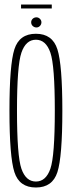

<svg xmlns="http://www.w3.org/2000/svg" viewBox="-20 -829 324 853"><path d="M139.5 4Q66 4 44 -64.2Q22 -132.5 22 -337.5Q22 -541.5 44 -610.2Q66 -679 139.5 -679Q213 -679 235 -610Q257 -541 257 -337.5Q257 -132.5 235 -64.2Q213 4 139.5 4ZM139.5 -22.5Q184 -22.5 203.8 -79.2Q223.5 -136 223.5 -337.5Q223.5 -538 203.8 -595.2Q184 -652.5 139.5 -652.5Q95 -652.5 75.2 -595.2Q55.5 -538 55.5 -337.5Q55.5 -136 75.2 -79.2Q95 -22.5 139.5 -22.5ZM142 -707Q132.5 -707 125.5 -713.5Q118.5 -720 118.5 -730Q118.5 -739 125.2 -745.5Q132 -752 142 -752Q150.5 -752 157.2 -745.5Q164 -739 164 -730Q164 -720.5 157.5 -713.8Q151 -707 142 -707ZM73.5 -791.5V-809H210V-791.5Z"/></svg>

Font: Anybody Condensed ExtraLight
Style: Regular
Weight: 200
Width: 3
Designer: Tyler Finck
Foundry: Etcetera Type Company
Version: Version 1.010; ttfautohint (v1.8.3) -l 8 -r 50 -G 200 -x 14 